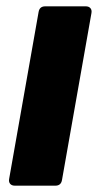

<svg xmlns="http://www.w3.org/2000/svg" viewBox="-20 -587 318 607"><path d="M176 -18Q173 0 155 0H27Q17 0 12 -6Q7 -12 9 -22L102 -549Q105 -567 123 -567H251Q261 -567 266 -561Q271 -555 269 -545Z"/></svg>

Font: Open Sauce Two Black Italic
Style: Regular
Weight: 900
Italic angle: -10°
Designer: Alfredo Marco Pradil
Foundry: Creative Sauce Fz LLC
Version: Version 1.477